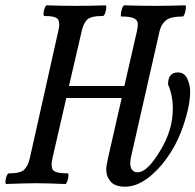

<svg xmlns="http://www.w3.org/2000/svg" viewBox="-23 -688 734 721"><path d="M1 3Q-3 3 -2.5 -7Q-2 -17 2 -27Q6 -37 10 -37Q54 -37 68 -51Q82 -65 89 -94L196 -572Q203 -599 196 -613.5Q189 -628 144 -628Q140 -628 140.5 -638Q141 -648 145 -658Q149 -668 153 -668Q181 -667 208.5 -666.5Q236 -666 263 -666Q290 -666 317.5 -666.5Q345 -667 372 -668Q377 -668 376 -658Q375 -648 371.5 -638Q368 -628 363 -628Q317 -628 303.5 -613.5Q290 -599 284 -572L236 -365H444L491 -570Q495 -586 494.5 -599Q494 -612 480.5 -619Q467 -626 433 -626Q430 -626 431 -636.5Q432 -647 436 -657.5Q440 -668 444 -668Q474 -667 503.5 -666.5Q533 -666 558 -666Q584 -666 613 -666.5Q642 -667 672 -668Q676 -668 675 -657.5Q674 -647 670.5 -636.5Q667 -626 662 -626Q618 -626 600 -611.5Q582 -597 576 -570L470 -103Q466 -86 466 -75Q466 -61 472.5 -51Q479 -41 494 -41Q530 -41 578 -121Q626 -199 626 -280Q626 -304 621.5 -327.5Q617 -351 608 -371Q608 -416 645 -416Q669 -416 680 -393Q691 -370 691 -345Q691 -312 682 -273.5Q673 -235 657 -193Q637 -141 603.5 -94Q570 -47 529 -17Q488 13 447 13Q409 13 392.5 -6Q376 -25 376 -50Q376 -58 377.5 -68Q379 -78 383 -96L434 -320H226L174 -94Q167 -65 175 -51Q183 -37 231 -37Q235 -37 234 -27Q233 -17 229.5 -7Q226 3 222 3Q195 2 167 1Q139 0 112 0Q84 0 56.5 1Q29 2 1 3Z"/></svg>

Font: Junicode Two Beta Condensed Medium
Style: Italic
Weight: 500
Width: 3
Italic angle: -9°
Version: Version 1.053; ttfautohint (v1.8.4)